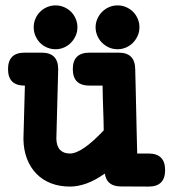

<svg xmlns="http://www.w3.org/2000/svg" viewBox="-20 -646 642 712"><path d="M70.8 -328.6Q9.8 -328.6 9.8 -389.6Q9.8 -450.7 70.8 -450.7H134.8Q195.8 -450.7 195.8 -389.2L189 -130.9Q189.9 -103.5 202.9 -90.1Q215.8 -76.7 239.3 -76.7Q283.7 -76.7 364.7 -162.6Q364.3 -185.5 363.8 -205.3Q363.3 -225.1 362.5 -244.4Q361.8 -263.7 361.3 -283.9Q360.8 -304.2 360.4 -328.6H311.5Q250 -328.6 250 -389.6Q250 -450.7 311.5 -450.7H420.4Q480.5 -450.7 481.4 -390.1Q482.4 -347.7 483.4 -309.3Q484.4 -271 485.1 -233.4Q485.8 -195.8 486.8 -157.5Q487.8 -119.1 488.8 -76.7H531.2Q592.3 -76.7 592.3 -15.1Q592.3 45.9 531.2 45.9L428.7 45.4Q375.5 45.4 368.7 -2.4Q333 22.9 300.8 34.4Q268.6 45.9 239.3 45.9Q200.7 45.9 169.2 33.7Q137.7 21.5 115.2 -1.5Q92.8 -24.4 80.1 -57.1Q67.4 -89.8 66.9 -130.9L72.3 -328.6ZM186 -626Q202.6 -626 217.5 -619.6Q232.4 -613.3 243.4 -602.3Q254.4 -591.3 260.7 -576.4Q267.1 -561.5 267.1 -544.9Q267.1 -527.8 260.5 -513.2Q253.9 -498.5 242.9 -487.3Q231.9 -476.1 217 -469.7Q202.1 -463.4 186 -463.4Q169.9 -463.4 155 -469.5Q140.1 -475.6 129.2 -486.6Q118.2 -497.6 111.6 -512.5Q105 -527.3 105 -544.9Q105 -561.5 111.3 -576.4Q117.7 -591.3 128.7 -602.3Q139.6 -613.3 154.5 -619.6Q169.4 -626 186 -626ZM416 -626Q432.6 -626 447.5 -619.6Q462.4 -613.3 473.4 -602.3Q484.4 -591.3 490.7 -576.4Q497.1 -561.5 497.1 -544.9Q497.1 -527.8 490.5 -513.2Q483.9 -498.5 472.9 -487.3Q461.9 -476.1 447 -469.7Q432.1 -463.4 416 -463.4Q398.4 -463.4 383.5 -470.2Q368.7 -477.1 357.7 -488.3Q346.7 -499.5 340.6 -514.2Q334.5 -528.8 334.5 -544.9Q334.5 -561 340.8 -575.7Q347.2 -590.3 358.2 -601.6Q369.1 -612.8 384 -619.4Q398.9 -626 416 -626Z"/></svg>

Font: Erica Type
Style: Bold
Weight: 700
Designer: Peter Wiegel
Foundry: Peter Wiegel
Version: Version 1.000 2010 initial release